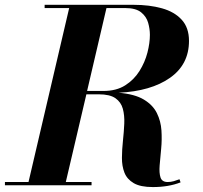

<svg xmlns="http://www.w3.org/2000/svg" viewBox="-58 -770 844 798"><path d="M-37.5 -13.5H60.5L229.5 -736.5H127.5V-750H497.5Q563 -750 615 -735.5Q667 -721 697.2 -688Q727.5 -655 727.5 -600Q727.5 -502 648.5 -446.5Q569.5 -391 435 -384.5Q502 -379 539.8 -356.2Q577.5 -333.5 594 -300Q610.5 -266.5 613 -228Q615.5 -189.5 611.8 -151.5Q608 -113.5 605.5 -82.2Q603 -51 609.2 -32.2Q615.5 -13.5 639 -13.5Q652 -13.5 664.2 -17Q676.5 -20.5 688 -25L692.5 -12Q642.5 7.5 577.5 7.5Q525.5 7.5 497.8 -8.8Q470 -25 459.2 -52.5Q448.5 -80 448.8 -114.2Q449 -148.5 453 -185.2Q457 -222 458.5 -256.2Q460 -290.5 452.5 -318Q445 -345.5 421.8 -361.8Q398.5 -378 352.5 -378H301L215.5 -13.5H322.5V0H-37.5ZM462.5 -736.5H384.5L304 -392H372.5Q425.5 -392 462.2 -415.2Q499 -438.5 521.8 -475Q544.5 -511.5 554.8 -551.5Q565 -591.5 565 -625Q565 -649.5 557.8 -675.2Q550.5 -701 528.5 -718.8Q506.5 -736.5 462.5 -736.5Z"/></svg>

Font: Bodoni* 16pt
Style: Bold Italic
Weight: 700
Italic angle: -13°
Version: Version 2.3